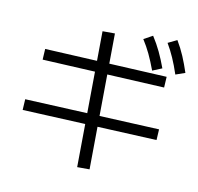

<svg xmlns="http://www.w3.org/2000/svg" viewBox="-130 -993 1260 1224"><g transform="rotate(15 500.0 -381.0)"><path d="M484 92.7 416 -786 496 -792.7 564 86ZM54 -169.6 52 -239.7 926 -275 928 -205ZM94 -512.3 92 -582.3 886 -611 888 -540.9ZM786.3 -625.3Q759.6 -681.6 734.8 -724Q709.9 -766.3 679.9 -805L735 -841.7Q768.3 -798.7 794.7 -753.8Q821 -709 845.7 -656ZM935.6 -639.3Q911.3 -695.6 887.4 -739Q863.6 -782.3 835.6 -821.6L891.7 -855Q923.3 -811.3 947.7 -765.5Q972 -719.7 995 -666Z"/></g></svg>

Font: M PLUS 1 Thin
Style: Regular
Weight: 100
Designer: Coji Morishita
Foundry: UNDERFOREST DESIGN
Version: Version 1.001